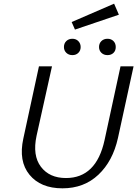

<svg xmlns="http://www.w3.org/2000/svg" viewBox="-20 -1019 747 1045"><path d="M388 -858 370 -899 601 -999 627 -939ZM328 -763Q328 -783 341 -795.5Q354 -808 374 -808Q394 -808 406.5 -795Q419 -782 419 -763Q419 -744 406.5 -731.5Q394 -719 374 -719Q354 -719 341 -731.5Q328 -744 328 -763ZM519 -763Q519 -783 532 -795.5Q545 -808 565 -808Q585 -808 597.5 -795.5Q610 -783 610 -763Q610 -743 597.5 -731Q585 -719 565 -719Q545 -719 532 -731.5Q519 -744 519 -763ZM320 6Q201 6 140.5 -68Q80 -142 107 -265L192 -658H263L179 -280Q156 -173 202.5 -111.5Q249 -50 339 -50Q504 -50 549 -256L636 -658H707L622 -268Q594 -142 515.5 -68Q437 6 320 6Z"/></svg>

Font: EauTestInfant
Style: Italic
Weight: 400
Italic angle: -12°
Designer: Christian Thalmann (Catharsis Fonts)
Version: Version 0.001;PS 000.001;hotconv 1.0.88;makeotf.lib2.5.64775